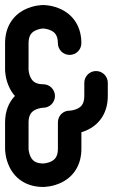

<svg xmlns="http://www.w3.org/2000/svg" viewBox="-20 -737 508 757"><path d="M150.4 0.1C154.2 0.1 188.4 -0.4 223.3 -17.8C273.3 -42.8 300.9 -89.9 300.9 -150.3V-215.6C309.4 -218.1 318.4 -221.5 327.4 -226C377.4 -251 405 -298.1 405 -358.5V-410.6C405 -436.2 384.3 -456.9 358.7 -456.9C333.1 -456.9 312.4 -436.2 312.4 -410.6V-358.5C312.4 -327.2 299.3 -316 287.8 -309.8C272.9 -301.7 256.4 -300.8 254.3 -300.7C241.9 -300.8 230.5 -296.1 221.7 -287.5C212.8 -278.8 208.3 -266.8 208.3 -254.4V-150.2C208.3 -118.9 195.2 -107.7 183.7 -101.5C168.5 -93.3 151.7 -92.5 150.1 -92.4C119 -92.5 107.9 -105.6 101.7 -117C93.4 -132.2 92.7 -149.1 92.6 -150.6V-254.4C92.6 -285.7 105.7 -296.9 117.2 -303.1C132.7 -311.5 149.8 -312.2 150.9 -312.2C176.2 -312.5 196.7 -333.1 196.7 -358.5C196.7 -384.1 176 -404.8 150.4 -404.8C119.1 -404.8 107.9 -417.9 101.7 -429.4C93.4 -444.6 92.7 -461.5 92.6 -463V-566.8C92.6 -598.1 105.7 -609.3 117.2 -615.5C131.6 -623.3 147.5 -624.5 150.4 -624.6C153.3 -624.4 169.2 -623.3 183.6 -615.5C195 -609.3 208.2 -598.1 208.2 -566.8C208.2 -541.2 228.9 -520.5 254.5 -520.5C280.1 -520.5 300.8 -541.2 300.8 -566.8C300.8 -627.2 273.3 -674.3 223.2 -699.3C188.4 -716.7 154.2 -717.2 150.4 -717.2C146.6 -717.2 112.4 -716.7 77.6 -699.3C27.6 -674.3 0 -627.2 0 -566.8V-462.7C0 -458.9 0.5 -424.7 17.9 -389.9C23.7 -378.3 30.7 -367.8 38.8 -358.7C13.5 -332.5 0 -296.7 0 -254.4V-150.3C0 -146.5 0.5 -112.3 17.9 -77.5C42.9 -27.5 90 0.1 150.4 0.1Z"/></svg>

Font: Cactron
Style: Regular
Weight: 400
Version: Version 1.0